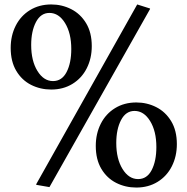

<svg xmlns="http://www.w3.org/2000/svg" viewBox="-20 -830 841 862"><path d="M653 -792 654 -790 202 10 144 0 142 -2 596 -810ZM210 -810Q258 -810 299.5 -789Q341 -768 366.5 -726Q392 -684 392 -623Q392 -568 369.5 -523.5Q347 -479 305.5 -453.5Q264 -428 210 -428Q161 -428 119.5 -449Q78 -470 53 -512Q28 -554 28 -615Q28 -670 50.5 -714.5Q73 -759 114.5 -784.5Q156 -810 210 -810ZM218 -466Q258 -466 279 -506.5Q300 -547 300 -610Q300 -681 272 -726.5Q244 -772 202 -772Q163 -772 141.5 -731Q120 -690 120 -628Q120 -557 148 -511.5Q176 -466 218 -466ZM592 -370Q640 -370 681.5 -349Q723 -328 748.5 -286Q774 -244 774 -183Q774 -128 751.5 -83.5Q729 -39 687.5 -13.5Q646 12 592 12Q543 12 501.5 -9Q460 -30 435 -72Q410 -114 410 -175Q410 -230 432.5 -274.5Q455 -319 496.5 -344.5Q538 -370 592 -370ZM600 -26Q640 -26 661 -66.5Q682 -107 682 -170Q682 -241 654 -286.5Q626 -332 584 -332Q545 -332 523.5 -291Q502 -250 502 -188Q502 -117 530 -71.5Q558 -26 600 -26Z"/></svg>

Font: Minipax
Style: Bold
Weight: 500
Designer: Raphaël Ronot, Igor Stepanchenko (Cyrillic)
Foundry: steppetype
Version: Version 1.002